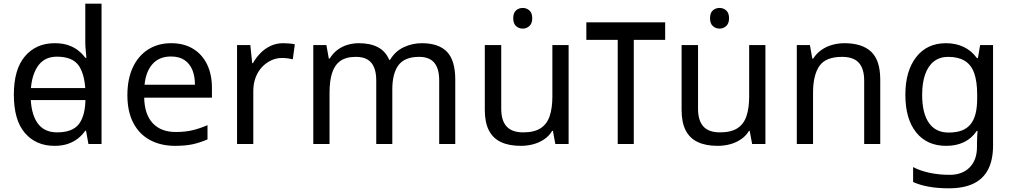

<svg xmlns="http://www.w3.org/2000/svg" viewBox="-20 -780 5484 1040"><path d="M104 -238V-303H480V-238ZM275 10Q175 10 115 -59.5Q55 -129 55 -267Q55 -405 115.5 -475.5Q176 -546 276 -546Q318 -546 349 -535.5Q380 -525 403 -507Q426 -489 442 -467H448Q447 -480 444.5 -505.5Q442 -531 442 -546V-760H530V0H459L446 -72H442Q426 -49 403 -30.5Q380 -12 348.5 -1Q317 10 275 10ZM289 -63Q374 -63 408.5 -109.5Q443 -156 443 -250V-266Q443 -366 410 -419.5Q377 -473 288 -473Q217 -473 181.5 -416.5Q146 -360 146 -265Q146 -169 181.5 -116Q217 -63 289 -63Z M907 -546Q976 -546 1025.5 -516Q1075 -486 1101.5 -431.5Q1128 -377 1128 -304V-251H761Q763 -160 807.5 -112.5Q852 -65 932 -65Q983 -65 1022.5 -74.5Q1062 -84 1104 -102V-25Q1063 -7 1023 1.5Q983 10 928 10Q852 10 793.5 -21Q735 -52 702.5 -113.5Q670 -175 670 -264Q670 -352 699.5 -415Q729 -478 782.5 -512Q836 -546 907 -546ZM906 -474Q843 -474 806.5 -433.5Q770 -393 763 -321H1036Q1036 -367 1022 -401Q1008 -435 979.5 -454.5Q951 -474 906 -474Z M1514 -546Q1529 -546 1546.5 -544.5Q1564 -543 1577 -540L1566 -459Q1553 -462 1537.5 -464Q1522 -466 1508 -466Q1477 -466 1449 -453Q1421 -440 1399 -416.5Q1377 -393 1364.5 -360Q1352 -327 1352 -286V0H1264V-536H1336L1346 -438H1350Q1367 -468 1391 -492.5Q1415 -517 1446 -531.5Q1477 -546 1514 -546Z M2265 -546Q2356 -546 2401 -499.5Q2446 -453 2446 -349V0H2359V-345Q2359 -408 2332.5 -440Q2306 -472 2250 -472Q2172 -472 2138.5 -427Q2105 -382 2105 -296V0H2018V-345Q2018 -387 2006 -415.5Q1994 -444 1970 -458Q1946 -472 1908 -472Q1854 -472 1823 -449.5Q1792 -427 1778.5 -384Q1765 -341 1765 -278V0H1677V-536H1748L1761 -463H1766Q1783 -491 1807.5 -509.5Q1832 -528 1862 -537Q1892 -546 1924 -546Q1986 -546 2027.5 -524Q2069 -502 2088 -456H2093Q2120 -502 2166.5 -524Q2213 -546 2265 -546Z M2812 -737Q2832 -737 2847.5 -723.5Q2863 -710 2863 -681Q2863 -653 2847.5 -639Q2832 -625 2812 -625Q2790 -625 2775 -639Q2760 -653 2760 -681Q2760 -710 2775 -723.5Q2790 -737 2812 -737ZM3060 -536V0H2988L2975 -71H2971Q2954 -43 2927 -25Q2900 -7 2868 1.5Q2836 10 2801 10Q2737 10 2693.5 -10.5Q2650 -31 2628 -74Q2606 -117 2606 -185V-536H2695V-191Q2695 -127 2724 -95Q2753 -63 2814 -63Q2874 -63 2908.5 -85.5Q2943 -108 2957.5 -151.5Q2972 -195 2972 -257V-536Z M3583 -659V-564H3413V0H3326V-564H3156V-659Z M3878 -737Q3898 -737 3913.5 -723.5Q3929 -710 3929 -681Q3929 -653 3913.5 -639Q3898 -625 3878 -625Q3856 -625 3841 -639Q3826 -653 3826 -681Q3826 -710 3841 -723.5Q3856 -737 3878 -737ZM4126 -536V0H4054L4041 -71H4037Q4020 -43 3993 -25Q3966 -7 3934 1.5Q3902 10 3867 10Q3803 10 3759.5 -10.5Q3716 -31 3694 -74Q3672 -117 3672 -185V-536H3761V-191Q3761 -127 3790 -95Q3819 -63 3880 -63Q3940 -63 3974.5 -85.5Q4009 -108 4023.5 -151.5Q4038 -195 4038 -257V-536Z M4554 -546Q4650 -546 4699 -499.5Q4748 -453 4748 -349V0H4661V-343Q4661 -408 4632 -440Q4603 -472 4541 -472Q4452 -472 4418 -422Q4384 -372 4384 -278V0H4296V-536H4367L4380 -463H4385Q4403 -491 4429.5 -509.5Q4456 -528 4488 -537Q4520 -546 4554 -546Z M5104 -546Q5157 -546 5199.5 -526Q5242 -506 5272 -465H5277L5289 -536H5359V9Q5359 85 5333 136.5Q5307 188 5254 214Q5201 240 5119 240Q5061 240 5012.5 231.5Q4964 223 4926 206V125Q4964 145 5015 156Q5066 167 5124 167Q5193 167 5232.5 126.5Q5272 86 5272 16V-5Q5272 -17 5273 -39.5Q5274 -62 5275 -71H5271Q5243 -30 5201.5 -10Q5160 10 5105 10Q5001 10 4942.5 -63Q4884 -136 4884 -267Q4884 -395 4942.5 -470.5Q5001 -546 5104 -546ZM5116 -472Q5071 -472 5039.5 -448Q5008 -424 4991.5 -378Q4975 -332 4975 -266Q4975 -167 5011.5 -114.5Q5048 -62 5118 -62Q5159 -62 5188 -72.5Q5217 -83 5236 -105.5Q5255 -128 5264 -163Q5273 -198 5273 -246V-267Q5273 -340 5256.5 -385Q5240 -430 5205 -451Q5170 -472 5116 -472Z"/></svg>

Font: uguzrati05
Style: Book
Weight: 400
Designer: Jelle Bosma - Monotype Design Team, Universal Thirst
Foundry: Monotype Imaging Inc.
Version: Version 2.106